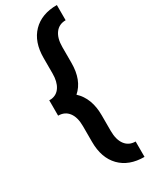

<svg xmlns="http://www.w3.org/2000/svg" viewBox="-240 -842 801 1027"><g transform="rotate(-30 160.0 -329.0)"><path d="M171 -330Q233 -273 233 -167V-71Q233 -16 256 14.5Q279 45 320 45V140Q225 140 171 84.5Q117 29 117 -70V-167Q117 -222 94 -252Q71 -282 30 -282V-377H42Q78 -381 97.5 -411.5Q117 -442 117 -492V-588Q117 -687 171 -742.5Q225 -798 320 -798V-704Q279 -704 256 -673.5Q233 -643 233 -588V-491Q233 -384 171 -330Z"/></g></svg>

Font: Akshar Medium
Style: Regular
Weight: 500
Designer: Tall Chai
Foundry: Tall Chai
Version: Version 1.000